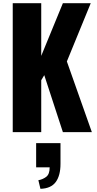

<svg xmlns="http://www.w3.org/2000/svg" viewBox="-20 -830 607 1206"><path d="M60 0V-810H239V-479L375 -810H550L400 -444L557 0H375L258 -358L239 -326V0ZM234 356 221 302Q249 297 270.5 280.5Q292 264 292 221H207V69H360V199Q360 273 330 313.5Q300 354 234 356Z"/></svg>

Font: Oswald
Style: Bold
Weight: 700
Designer: Vernon Adams
Foundry: Vernon Adams
Version: Version 4.103;gftools[0.9.33.dev8+g029e19f]